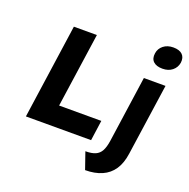

<svg xmlns="http://www.w3.org/2000/svg" viewBox="-169 -963 1311 1334"><g transform="rotate(20 486.5 -295.5)"><path d="M88 0 188 -700H358L279 -150H591L570 0ZM602 210 559 86Q605 86 632.5 74Q660 62 675 34.5Q690 7 697 -41L767 -531H927L851 -3Q841 70 809.5 117Q778 164 725.5 187Q673 210 602 210ZM865 -636Q820 -636 797.5 -657.5Q775 -679 781 -719Q786 -755 815 -778Q844 -801 888 -801Q933 -801 955 -779.5Q977 -758 972 -719Q966 -682 937.5 -659Q909 -636 865 -636Z"/></g></svg>

Font: Lexend
Style: Bold Italic
Weight: 700
Italic angle: -8.13011°
Designer: Bonnie Shaver-Troup, Thomas Jockin
Foundry: Lexend
Version: Version 1.007